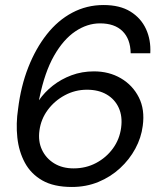

<svg xmlns="http://www.w3.org/2000/svg" viewBox="-20 -732 626 764"><path d="M266 12Q194 12 148.5 -14Q103 -40 79 -84.5Q55 -129 49 -184.5Q43 -240 52 -299Q63 -389 92.5 -464Q122 -539 166 -595Q210 -651 267.5 -681.5Q325 -712 392 -712Q457 -712 499 -686Q541 -660 561 -616.5Q581 -573 578 -520H500Q499 -577 467.5 -608Q436 -639 378 -639Q327 -639 279.5 -607Q232 -575 195 -510Q158 -445 137 -343Q137 -341 136 -338.5Q135 -336 135 -333Q157 -365 190 -391Q223 -417 264.5 -432.5Q306 -448 354 -448Q414 -448 461 -420.5Q508 -393 532.5 -344.5Q557 -296 548 -231Q542 -184 518.5 -140.5Q495 -97 457.5 -62.5Q420 -28 371.5 -8Q323 12 266 12ZM273 -62Q322 -62 362.5 -83.5Q403 -105 429.5 -141.5Q456 -178 462 -224Q468 -269 452.5 -303Q437 -337 404.5 -356Q372 -375 326 -375Q279 -375 238 -353Q197 -331 170 -294.5Q143 -258 137 -213Q131 -170 147 -136Q163 -102 195.5 -82Q228 -62 273 -62Z"/></svg>

Font: DM Sans 36pt
Style: Italic
Weight: 400
Italic angle: -10°
Designer: Colophon Foundry, Jonny Pinhorn
Foundry: Colophon Foundry
Version: Version 4.004;gftools[0.9.30]